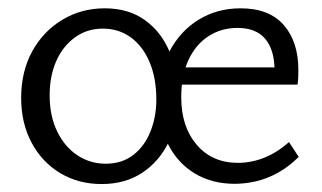

<svg xmlns="http://www.w3.org/2000/svg" viewBox="-20 -443 790 471"><path d="M229.3 8.5Q172.5 8.5 127.8 -18.3Q83.1 -45.1 57.5 -93Q31.9 -140.9 31.9 -202.7Q31.9 -267.5 59 -317Q86.2 -366.5 132.9 -394.5Q179.6 -422.6 237 -422.6Q294.8 -422.6 335 -394Q375.3 -365.5 396.1 -315.8Q417 -266.2 417 -202.5Q417 -142.3 393.8 -94.5Q370.6 -46.8 328.9 -19.2Q287.1 8.5 229.3 8.5ZM239.1 -41.4Q279.3 -41.4 307 -62.9Q334.8 -84.4 349.1 -120.5Q363.5 -156.7 363.5 -198.7Q363.5 -251.7 346.8 -290.9Q330.2 -330.1 300.6 -351.5Q271.1 -372.8 232.1 -372.8Q193.5 -372.8 163.8 -351.2Q134 -329.5 117.9 -293Q101.8 -256.4 101.8 -209.3Q101.8 -158.1 120.5 -120.1Q139.1 -82.1 170.4 -61.7Q201.6 -41.4 239.1 -41.4ZM555.6 7.9Q500 7.9 458 -17.4Q415.9 -42.6 392.4 -89Q368.9 -135.5 368.9 -198.7Q368.9 -265.5 395.2 -315.9Q421.5 -366.4 467 -394.5Q512.5 -422.6 570.1 -422.6Q640.5 -422.6 676.2 -381.5Q711.9 -340.3 711.9 -271.6Q711.9 -262.5 711.6 -253.5Q711.4 -244.5 709.8 -235.5H653.5V-269.5Q653.5 -320.5 630.8 -347.5Q608.2 -374.5 562.5 -374.5Q522.6 -374.5 491.3 -354.1Q460 -333.8 442.3 -295.7Q424.6 -257.5 424.6 -204.2Q424.6 -132.3 462.5 -87.9Q500.4 -43.5 563.8 -43.5Q596.5 -43.5 628 -56Q659.5 -68.4 688.9 -94.5L712.8 -58.1Q687.6 -33.3 660.8 -18.7Q634 -4.1 607.5 1.9Q581.1 7.9 555.6 7.9ZM395.6 -235.5 404.6 -277.6H700.9V-235.5Z"/></svg>

Font: Ysabeau
Style: Bold
Weight: 700
Designer: Christian Thalmann (Catharsis Fonts)
Version: Version 2.000;gftools[0.9.27.dev2+g8671c4b]